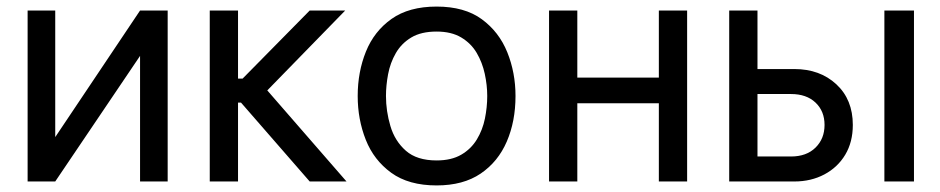

<svg xmlns="http://www.w3.org/2000/svg" viewBox="-20 -552 2859 584"><path d="M64 0V-520H148V-135L406 -520H490V0H406V-382L148 0Z M618 0V-520H704V-313H718L922 -520H1030L793 -277L1034 0H922L713 -240H704V0Z M1308 12Q1223 12 1170 -26.5Q1117 -65 1092.5 -127Q1068 -189 1068 -260Q1068 -333 1093 -395Q1118 -457 1171 -494.5Q1224 -532 1308 -532Q1393 -532 1445.5 -493.5Q1498 -455 1523 -393Q1548 -331 1548 -260Q1548 -183 1521.5 -121.5Q1495 -60 1442 -24Q1389 12 1308 12ZM1308 -64Q1353 -64 1383 -81.5Q1413 -99 1430.5 -128Q1448 -157 1455 -191.5Q1462 -226 1462 -260Q1462 -293 1454.5 -327.5Q1447 -362 1430 -391Q1413 -420 1383 -438Q1353 -456 1308 -456Q1261 -456 1231 -438Q1201 -420 1184 -390.5Q1167 -361 1160.5 -326.5Q1154 -292 1154 -260Q1154 -214 1167.5 -168.5Q1181 -123 1214.5 -93.5Q1248 -64 1308 -64Z M1650 0V-520H1736V-316H1984V-520H2070V0H1984V-238H1736V0Z M2670 0V-520H2760V0ZM2198 0V-520H2284V-342H2396Q2474 -342 2524 -295.5Q2574 -249 2574 -172Q2574 -120 2551 -81.5Q2528 -43 2487.5 -21.5Q2447 0 2396 0ZM2386 -266H2284V-76H2386Q2433 -76 2460.5 -103Q2488 -130 2488 -172Q2488 -214 2460.5 -240Q2433 -266 2386 -266Z"/></svg>

Font: Liter
Style: Regular
Weight: 400
Designer: Anton Skugarov
Foundry: skugi
Version: Version 1.004; ttfautohint (v1.8.4.7-5d5b)